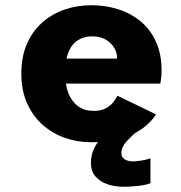

<svg xmlns="http://www.w3.org/2000/svg" viewBox="-20 -532 690 733"><path d="M327.2 11Q274.7 11 226.8 -6.1Q178.8 -23.2 141.6 -56.5Q104.5 -89.7 83 -138.6Q61.4 -187.5 61.4 -251Q61.4 -314.6 82.2 -363.2Q103.1 -411.9 140.1 -445Q177.1 -478.2 225.4 -495.1Q273.6 -512 328.3 -512Q383.5 -512 432.1 -496.4Q480.7 -480.7 517.8 -449.6Q554.8 -418.6 575.8 -371.8Q596.9 -324.9 596.9 -262.5Q596.9 -250.4 595.5 -236.8Q594.2 -223.2 591.9 -212.9H193.6V-308.3H426.8Q426.8 -309.4 426.8 -310Q426.8 -310.7 426.8 -311.8Q426.8 -331.6 415.5 -350.2Q404.2 -368.9 383.1 -381.1Q361.9 -393.3 332 -393.3Q300.8 -393.3 277.4 -378.5Q254.1 -363.8 241.3 -332.6Q228.6 -301.4 228.6 -252.3Q228.6 -207.3 241.6 -175.1Q254.7 -143 279 -125.8Q303.3 -108.6 337.5 -108.6Q366.3 -108.6 384.6 -118.9Q402.9 -129.1 413.2 -142.8Q423.6 -156.4 428.4 -166.6L575.6 -95.3Q560.3 -71.5 537.6 -52.2Q514.9 -32.9 484.4 -18.6Q453.9 -4.3 414.8 3.4Q375.6 11 327.2 11ZM554.4 72.1V167.4Q538.4 174.1 508.1 177.6Q477.9 181 450.6 181Q419.3 181 390.9 171.6Q362.4 162.1 344.8 142.1Q327.1 122 327.1 89.4Q327.1 59.6 338.8 35.7Q350.4 11.8 366.2 -5.4Q382.1 -22.5 394.6 -31.1H504.4Q484.1 -15.1 463.8 7.1Q443.4 29.4 443.4 51.6Q443.4 63.8 450.1 71Q456.9 78.2 466.9 81.2Q476.8 84.3 486.4 84.3Q495.2 84.3 509 82.4Q522.9 80.6 535.8 77.8Q548.6 74.9 554.4 72.1Z"/></svg>

Font: Trispace Thin
Style: Regular
Weight: 100
Designer: Tyler Finck
Foundry: Etcetera Type Company
Version: Version 1.210